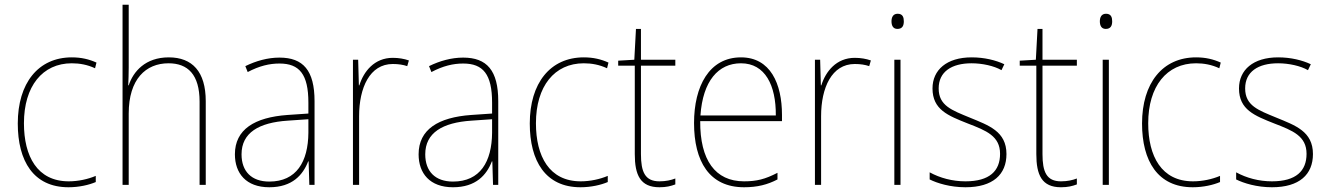

<svg xmlns="http://www.w3.org/2000/svg" viewBox="-20 -780 5601 810"><path d="M269 10C314 10 356 0 384 -12V-38C351 -24 310 -15 270 -15C137 -15 81 -121 81 -260C81 -416 159 -513 283 -513C316 -513 349 -507 381 -492L387 -516C356 -530 323 -538 283 -538C141 -538 55 -429 55 -259C55 -101 121 10 269 10Z M523 -495V-760H497V0H523V-301C523 -446 595 -513 691 -513C772 -513 822 -466 822 -351V0H848V-353C848 -478 791 -538 692 -538C593 -538 542 -478 523 -420H521C522 -446 523 -464 523 -495Z M1159 -537C1109 -537 1060 -523 1015 -501L1025 -476C1074 -502 1117 -512 1159 -512C1243 -512 1281 -467 1281 -347V-301L1193 -295C1054 -285 971 -234 971 -129C971 -49 1018 10 1116 10C1213 10 1258 -42 1280 -99H1282L1285 0H1307V-353C1307 -483 1259 -537 1159 -537ZM1194 -271 1281 -277V-220C1280 -98 1231 -14 1116 -14C1041 -14 999 -57 999 -129C999 -220 1072 -263 1194 -271Z M1637 -536C1559 -536 1514 -478 1496 -420H1494L1491 -528H1469V0H1495V-290C1495 -410 1540 -510 1637 -510C1661 -510 1680 -507 1698 -501L1705 -525C1685 -532 1662 -536 1637 -536Z M1934 -537C1884 -537 1835 -523 1790 -501L1800 -476C1849 -502 1892 -512 1934 -512C2018 -512 2056 -467 2056 -347V-301L1968 -295C1829 -285 1746 -234 1746 -129C1746 -49 1793 10 1891 10C1988 10 2033 -42 2055 -99H2057L2060 0H2082V-353C2082 -483 2034 -537 1934 -537ZM1969 -271 2056 -277V-220C2055 -98 2006 -14 1891 -14C1816 -14 1774 -57 1774 -129C1774 -220 1847 -263 1969 -271Z M2429 10C2474 10 2516 0 2544 -12V-38C2511 -24 2470 -15 2430 -15C2297 -15 2241 -121 2241 -260C2241 -416 2319 -513 2443 -513C2476 -513 2509 -507 2541 -492L2547 -516C2516 -530 2483 -538 2443 -538C2301 -538 2215 -429 2215 -259C2215 -101 2281 10 2429 10Z M2762 -15C2701 -15 2684 -55 2684 -130V-503H2829V-528H2684V-658H2663L2656 -528L2588 -524V-503H2658V-130C2658 -42 2681 10 2762 10C2791 10 2810 5 2829 -2V-27C2811 -20 2789 -15 2762 -15Z M3106 -538C2972 -538 2908 -416 2908 -261C2908 -100 2972 10 3119 10C3175 10 3218 -1 3260 -23V-51C3208 -24 3172 -15 3119 -15C2997 -15 2933 -105 2934 -269H3279V-295C3279 -427 3230 -538 3106 -538ZM3106 -513C3208 -513 3254 -420 3253 -293H2935C2945 -438 3010 -513 3106 -513Z M3586 -536C3508 -536 3463 -478 3445 -420H3443L3440 -528H3418V0H3444V-290C3444 -410 3489 -510 3586 -510C3610 -510 3629 -507 3647 -501L3654 -525C3634 -532 3611 -536 3586 -536Z M3767 -722C3747 -722 3741 -706 3741 -690C3741 -673 3747 -658 3766 -658C3787 -658 3793 -672 3793 -690C3793 -706 3789 -722 3767 -722ZM3779 -528H3753V0H3779Z M4226 -130C4226 -226 4151 -251 4071 -284C3996 -315 3940 -334 3940 -407C3940 -477 3994 -513 4079 -513C4124 -513 4174 -502 4205 -484L4217 -509C4181 -526 4133 -538 4079 -538C3974 -538 3914 -485 3914 -407C3914 -317 3980 -292 4063 -259C4141 -229 4199 -206 4199 -131C4199 -59 4155 -15 4053 -15C3998 -15 3946 -29 3902 -53V-23C3934 -7 3989 10 4053 10C4169 10 4226 -44 4226 -130Z M4456 -15C4395 -15 4378 -55 4378 -130V-503H4523V-528H4378V-658H4357L4350 -528L4282 -524V-503H4352V-130C4352 -42 4375 10 4456 10C4485 10 4504 5 4523 -2V-27C4505 -20 4483 -15 4456 -15Z M4646 -722C4626 -722 4620 -706 4620 -690C4620 -673 4626 -658 4645 -658C4666 -658 4672 -672 4672 -690C4672 -706 4668 -722 4646 -722ZM4658 -528H4632V0H4658Z M5012 10C5057 10 5099 0 5127 -12V-38C5094 -24 5053 -15 5013 -15C4880 -15 4824 -121 4824 -260C4824 -416 4902 -513 5026 -513C5059 -513 5092 -507 5124 -492L5130 -516C5099 -530 5066 -538 5026 -538C4884 -538 4798 -429 4798 -259C4798 -101 4864 10 5012 10Z M5519 -130C5519 -226 5444 -251 5364 -284C5289 -315 5233 -334 5233 -407C5233 -477 5287 -513 5372 -513C5417 -513 5467 -502 5498 -484L5510 -509C5474 -526 5426 -538 5372 -538C5267 -538 5207 -485 5207 -407C5207 -317 5273 -292 5356 -259C5434 -229 5492 -206 5492 -131C5492 -59 5448 -15 5346 -15C5291 -15 5239 -29 5195 -53V-23C5227 -7 5282 10 5346 10C5462 10 5519 -44 5519 -130Z"/></svg>

Font: Noto Sans Gujarati UI SemiCondensed Thin
Style: Regular
Weight: 100
Width: 4
Designer: Jelle Bosma - Monotype Design Team, Universal Thirst
Foundry: Monotype Imaging Inc.
Version: Version 2.106